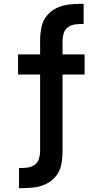

<svg xmlns="http://www.w3.org/2000/svg" viewBox="-20 -795 540 1010"><path d="M80 195V89H84Q104 89 124.5 86.5Q145 84 162 72Q179 60 185 40Q191 20 191 0V-403H75V-509H191V-580Q191 -615 197.5 -650Q204 -685 226.5 -712.5Q249 -740 281.5 -754.5Q314 -769 349 -772Q384 -775 419 -775H420V-669H416Q396 -669 375.5 -666.5Q355 -664 338 -652Q321 -640 315 -620Q309 -600 309 -580V-509H425V-403H309V0Q309 35 302.5 70Q296 105 273.5 132.5Q251 160 218.5 174.5Q186 189 151 192Q116 195 81 195Z"/></svg>

Font: Iosevka SS01
Style: Bold
Weight: 700
Monospace: yes
Designer: Belleve Invis
Foundry: Belleve Invis
Version: 2.3.3; ttfautohint (v1.8.3)